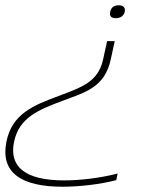

<svg xmlns="http://www.w3.org/2000/svg" viewBox="-102 -529 630 728"><path d="M371 -484V-485C374 -500 366 -509 348 -509C330 -509 319 -500 316 -485V-484C312 -469 319 -460 337 -460C355 -460 367 -469 371 -484ZM-78 10C-100 124 -24 179 135 179C199 179 278 170 339 154L344 129C274 147 199 155 141 155C-4 155 -68 105 -49 10C-30 -83 43 -112 133 -146C224 -180 295 -198 318 -304L333 -373H304L289 -304C271 -220 211 -199 120 -165C26 -130 -57 -98 -78 10Z"/></svg>

Font: LT Wave Thin
Style: Italic
Weight: 100
Designer: Daniel Lyons
Version: Version 2.5 (Glyphs App)